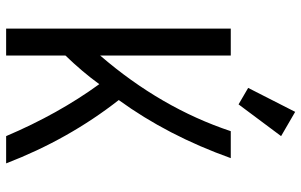

<svg xmlns="http://www.w3.org/2000/svg" viewBox="-198 -784 982 626"><g transform="rotate(90 293.0 -471.0)"><path d="M73.2 0V-732.4H161.1V-306.6Q332 -504.9 407.7 -732.4H495.6Q421.9 -526.4 306.2 -367.2Q434.6 -203.1 512.7 0H423.8Q351.6 -169.9 254.4 -303.7Q214.8 -249 161.1 -193.4V0ZM344.7 -942.4 423.8 -896.5 320.3 -757.8 266.6 -789.1Z"/></g></svg>

Font: Consola Mono
Style: Book
Weight: 400
Monospace: yes
Version: Version 2.001